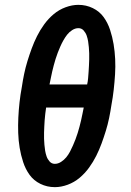

<svg xmlns="http://www.w3.org/2000/svg" viewBox="-20 -763 540 791"><path d="M206 8Q174 8 146.5 -5.5Q119 -19 102 -42.5Q85 -66 75.5 -95Q66 -124 61 -154Q56 -184 55 -215.5Q54 -247 55.5 -278.5Q57 -310 60.5 -341.5Q64 -373 70 -405Q74 -432 79.5 -458.5Q85 -485 93 -511Q101 -537 110.5 -563Q120 -589 132.5 -614Q145 -639 162 -662.5Q179 -686 201 -704.5Q223 -723 250 -733Q277 -743 303 -743Q335 -743 362.5 -729.5Q390 -716 407 -692.5Q424 -669 433.5 -640Q443 -611 448 -581Q453 -551 454.5 -519.5Q456 -488 454 -456.5Q452 -425 448.5 -393.5Q445 -362 439 -330Q435 -303 429.5 -276.5Q424 -250 416 -224Q408 -198 398.5 -172Q389 -146 376.5 -121Q364 -96 347 -72.5Q330 -49 308 -30.5Q286 -12 259 -2Q232 8 206 8ZM184 -415H339Q342 -428 343 -441Q344 -454 345 -467Q346 -480 346.5 -492.5Q347 -505 347.5 -518Q348 -531 347.5 -543.5Q347 -556 346 -568.5Q345 -581 343 -593Q341 -605 337 -616.5Q333 -628 324.5 -637.5Q316 -647 303 -647Q290 -647 277.5 -639Q265 -631 256.5 -620Q248 -609 241 -596.5Q234 -584 228.5 -571.5Q223 -559 218 -546Q213 -533 209 -520Q205 -507 201.5 -494Q198 -481 195 -468Q192 -455 189.5 -442Q187 -429 184 -415ZM206 -88Q219 -88 231.5 -96Q244 -104 253 -115Q262 -126 268.5 -138.5Q275 -151 280.5 -163.5Q286 -176 291 -189Q296 -202 300 -215Q304 -228 307.5 -241Q311 -254 314 -267Q317 -280 319.5 -293Q322 -306 325 -320H170Q168 -307 166.5 -294Q165 -281 164 -268Q163 -255 162.5 -242.5Q162 -230 161.5 -217Q161 -204 161.5 -191.5Q162 -179 163 -166.5Q164 -154 166 -142Q168 -130 172 -118.5Q176 -107 184.5 -97.5Q193 -88 206 -88Z"/></svg>

Font: Iosevka Oblique
Style: Bold
Weight: 700
Italic angle: -9°
Monospace: yes
Designer: Belleve Invis
Foundry: Belleve Invis
Version: Version 32.5.0; ttfautohint (v1.8.4)